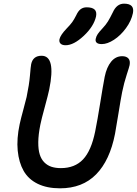

<svg xmlns="http://www.w3.org/2000/svg" viewBox="-20 -1004 751 1053"><path d="M538.1 -762.2Q518.6 -762.2 510.3 -769.8Q502 -777.3 504.9 -791Q507.8 -805.2 515.9 -817.1Q523.9 -829.1 541 -847.2Q560.5 -867.7 572 -886.5Q583.5 -905.3 599.1 -937Q620.1 -983.9 660.2 -983.9Q719.2 -983.9 709 -932.1Q700.2 -889.6 670.9 -849.6Q641.6 -809.6 605.2 -785.9Q568.8 -762.2 538.1 -762.2ZM339.8 -755.9Q321.3 -755.9 312.3 -764.6Q303.2 -773.4 306.2 -789.1Q312 -812.5 344.2 -846.2Q365.7 -868.2 376.2 -882.8Q386.7 -897.5 397.9 -919.9Q408.7 -943.8 422.6 -953.9Q436.5 -963.9 455.1 -963.9Q485.4 -963.9 498.5 -951.9Q511.7 -939.9 506.8 -914.1Q494.6 -859.4 439.5 -807.6Q384.3 -755.9 339.8 -755.9ZM309.1 28.8Q237.3 28.8 186.5 3.9Q135.7 -21 109.6 -66.9Q83.5 -112.8 77.1 -178Q70.8 -243.2 87.9 -323.2Q94.2 -352.5 108.4 -404.3Q122.6 -456.1 126 -472.2Q140.1 -540 144.3 -589.8Q148.4 -639.6 150.9 -651.9Q160.6 -698.2 208 -698.2Q287.6 -698.2 250 -513.2Q244.1 -484.9 225.6 -417Q207 -349.1 201.2 -319.8Q190.4 -266.1 189.9 -224.9Q189.5 -183.6 198 -156.7Q206.5 -129.9 223.6 -113Q240.7 -96.2 262.9 -89.1Q285.2 -82 314 -82Q390.1 -82 435.3 -129.6Q480.5 -177.2 502 -283.2Q514.6 -345.7 529.3 -437.5Q543.9 -529.3 554.2 -583Q564.9 -635.7 589.6 -665.8Q614.3 -695.8 649.9 -695.8Q672.9 -695.8 684.1 -683.6Q695.3 -671.4 690.9 -647Q689 -637.2 674.6 -593.3Q660.2 -549.3 649.9 -499Q642.1 -460 629.9 -383.1Q617.7 -306.2 610.8 -270Q582.5 -124.5 507.3 -47.9Q432.1 28.8 309.1 28.8Z"/></svg>

Font: Shantell Sans Bouncy
Style: Italic
Weight: 500
Italic angle: -11.31°
Designer: Stephen Nixon, Anya Danilova, Shantell Martin
Foundry: Arrow Type
Version: Version 1.006;[9816181b4]